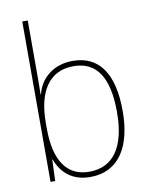

<svg xmlns="http://www.w3.org/2000/svg" viewBox="-86 -823 697 896"><g transform="rotate(-10 262.5 -375.0)"><path d="M108 -509V-760H82V0H104L108 -101H110C133 -37 184 10 269 10C408 10 471 -103 471 -267C471 -444 407 -538 281 -538C191 -538 127 -485 109 -410H107C108 -438 108 -481 108 -509ZM281 -513C391 -513 444 -430 444 -267C444 -102 383 -15 269 -15C165 -15 108 -93 108 -248V-274C108 -422 164 -513 281 -513Z"/></g></svg>

Font: Noto Sans Arabic UI SmCn Th
Style: Regular
Weight: 100
Width: 4
Designer: Monotype Design Team, Nadine Chahine and Nizar Qandah
Foundry: Monotype Imaging Inc.
Version: Version 2.010